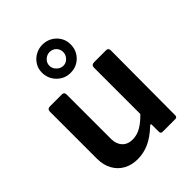

<svg xmlns="http://www.w3.org/2000/svg" viewBox="-227 -914 1042 1042"><g transform="rotate(-45 294.0 -393.0)"><path d="M268 -85Q303 -85 334.5 -104Q366 -123 395 -154V-510Q395 -530 418 -530H508Q526 -530 526 -511L524 -16Q524 0 510 0H412Q398 0 398 -15V-68Q398 -73 395.5 -74.5Q393 -76 388 -71Q341 -27 299 -8.5Q257 10 212 10Q167 10 132 -9Q97 -28 77 -64Q57 -100 57 -148V-509Q57 -530 78 -530H170Q187 -530 187 -511V-170Q187 -132 208.5 -108.5Q230 -85 268 -85ZM395 -689Q395 -642 363.5 -610.5Q332 -579 286 -579Q240 -579 208 -611.5Q176 -644 176 -691Q176 -720 191 -744Q206 -768 231 -782Q256 -796 285 -796Q316 -796 341 -781.5Q366 -767 380.5 -743Q395 -719 395 -689ZM337 -687Q337 -710 322 -725Q307 -740 284 -740Q264 -740 247.5 -725Q231 -710 231 -687Q231 -667 247.5 -650.5Q264 -634 285 -634Q307 -634 322 -650.5Q337 -667 337 -687Z"/></g></svg>

Font: Libre Franklin Thin SemiBold
Style: Regular
Weight: 600
Version: Version 3.000